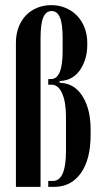

<svg xmlns="http://www.w3.org/2000/svg" viewBox="-20 -728 394 748"><path d="M138 0H42V-561Q42 -594 52 -621Q62 -648 80.5 -667.5Q99 -687 124.5 -697.5Q150 -708 180 -708Q210 -708 236 -697Q262 -686 280.5 -666.5Q299 -647 309.5 -620Q320 -593 320 -561V-553Q320 -525 313 -501Q306 -477 294 -458.5Q282 -440 265 -428.5Q248 -417 228 -414L212 -412V-406L228 -404Q276 -397 304.5 -348Q333 -299 333 -224V-202Q333 -107 295 -53.5Q257 0 191 0H168V-23H186Q237 -23 237 -139V-273Q237 -331 222 -364.5Q207 -398 181 -398H168V-420H179Q224 -420 224 -529V-580Q224 -635 213.5 -660Q203 -685 181 -685Q159 -685 148.5 -660Q138 -635 138 -580Z"/></svg>

Font: Moniqa Narrow Heading
Style: Bold
Weight: 700
Width: 4
Designer: Rajesh Rajput
Foundry: Rajesh Rajput
Version: Version 1.000